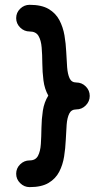

<svg xmlns="http://www.w3.org/2000/svg" viewBox="-20 -764 391 794"><path d="M351.1 -367.2Q351.1 -344.7 334.7 -328.1Q318.4 -311.5 295.4 -311.5Q274.9 -311.5 266.4 -294.2Q257.8 -276.9 255.6 -248Q253.4 -219.2 252 -185.1Q250.5 -150.9 245.1 -116.7Q239.7 -82.5 224.9 -53.7Q210 -24.9 180.9 -7.6Q151.9 9.8 102.5 9.8Q80.1 9.8 63.5 -6.6Q46.9 -22.9 46.9 -45.4Q46.9 -68.4 63.5 -84.5Q80.1 -100.6 102.5 -100.6Q127 -100.6 137 -119.4Q147 -138.2 148.9 -168.5Q150.9 -198.7 151.4 -234.9Q151.9 -271 157.2 -306.2Q162.6 -341.3 179.7 -368.7Q164.1 -396.5 159.7 -431.4Q155.3 -466.3 155 -502Q154.8 -537.6 152.3 -567.4Q149.9 -597.2 139.2 -615.5Q128.4 -633.8 102.5 -633.8Q80.1 -633.8 63.5 -650.1Q46.9 -666.5 46.9 -689Q46.9 -711.9 63.5 -728Q80.1 -744.1 102.5 -744.1Q151.9 -744.1 181.2 -726.8Q210.4 -709.5 225.6 -680.7Q240.7 -651.9 246.6 -617.7Q252.4 -583.5 253.9 -549.3Q255.4 -515.1 257.6 -486.3Q259.8 -457.5 267.8 -440.2Q275.9 -422.9 295.4 -422.9Q318.4 -422.9 334.7 -406.5Q351.1 -390.1 351.1 -367.2Z"/></svg>

Font: Mikhak SemiBold
Style: Regular
Weight: 600
Designer: Amin Abedi
Version: Version 3.3